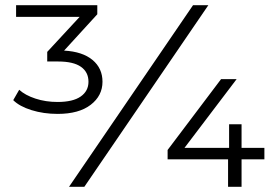

<svg xmlns="http://www.w3.org/2000/svg" viewBox="-20 -720 1069 740"><path d="M375 -405Q375 -351 329.5 -316Q284 -281 202 -281Q148 -281 101.5 -295.5Q55 -310 31 -334L54 -374Q77 -353 116.5 -340Q156 -327 202 -327Q261 -327 291 -348Q321 -369 321 -405Q321 -442 292 -462.5Q263 -483 204 -483H162V-520L287 -655H42V-700H355V-665L227 -525Q298 -521 336.5 -489Q375 -457 375 -405ZM724 -700H783L305 0H246ZM999 -106H911V0H859V-106H626V-142L832 -415H892L691 -150H863V-241H911V-150H999Z"/></svg>

Font: CMG Sans
Style: Regular
Weight: 400
Designer: Julieta Ulanovsky
Foundry: Julieta Ulanovsky
Version: Version 7.200